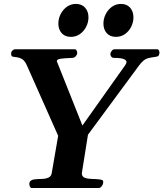

<svg xmlns="http://www.w3.org/2000/svg" viewBox="-20 -939 817 959"><path d="M126.5 -20.5Q126.5 -30.3 133.5 -36.1Q140.6 -42 151.4 -43Q168 -44.9 187 -45.2Q206.1 -45.4 220.7 -51.3Q235.4 -57.1 238.3 -74.2L270.5 -260.7L114.3 -612.3Q104.5 -634.8 90.6 -643.8Q76.7 -652.8 49.8 -654.8Q40 -655.8 37.8 -660.4Q35.6 -665 35.6 -671.4Q35.6 -680.2 42 -686.5Q48.3 -692.9 56.2 -692.9H352.5Q360.4 -692.9 363 -686Q365.7 -679.2 365.7 -673.8Q365.7 -666.5 358.6 -658.4Q351.6 -650.4 341.8 -649.9Q302.7 -648.4 283.2 -645.8Q263.7 -643.1 263.7 -633.3L391.6 -312L606 -614.3Q611.8 -622.6 611.8 -629.4Q611.8 -638.7 597.4 -644.3Q583 -649.9 548.8 -649.9Q540.5 -649.9 535.9 -656Q531.2 -662.1 531.2 -668.9Q531.2 -675.8 537.6 -684.3Q543.9 -692.9 552.2 -692.9H763.7Q772 -692.9 774.7 -685.5Q777.3 -678.2 776.4 -672.9Q774.4 -662.1 769.8 -658.9Q765.1 -655.8 754.9 -654.8Q736.8 -652.8 717.3 -647.7Q697.8 -642.6 674.8 -612.3L419.4 -266.1L388.7 -73.7Q388.7 -56.6 403.8 -51Q418.9 -45.4 439.5 -45.2Q460 -44.9 475.6 -43Q484.4 -42 490 -39.8Q495.6 -37.6 495.6 -30.3Q495.6 -18.6 488.3 -9.3Q481 0 473.6 0H139.2Q132.3 0 129.4 -7.1Q126.5 -14.2 126.5 -20.5ZM559.1 -754.9Q529.3 -754.9 512.9 -773.7Q496.6 -792.5 496.6 -820.8Q496.6 -846.2 508.1 -868.7Q519.5 -891.1 539.3 -905.3Q559.1 -919.4 584 -919.4Q613.8 -919.4 630.1 -900.4Q646.5 -881.3 646.5 -852.5Q646.5 -827.6 635.3 -805.2Q624 -782.7 604.2 -768.8Q584.5 -754.9 559.1 -754.9ZM334 -754.9Q304.2 -754.9 287.8 -773.7Q271.5 -792.5 271.5 -820.8Q271.5 -846.2 283 -868.7Q294.4 -891.1 314.2 -905.3Q334 -919.4 358.9 -919.4Q388.7 -919.4 405.3 -900.4Q421.9 -881.3 421.9 -852.5Q421.9 -827.6 410.4 -805.2Q398.9 -782.7 379.2 -768.8Q359.4 -754.9 334 -754.9Z"/></svg>

Font: Gelasio SemiBold
Style: Italic
Weight: 600
Italic angle: -8.5°
Designer: Eben Sorkin
Foundry: Eben Sorkin
Version: Version 1.008